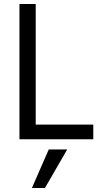

<svg xmlns="http://www.w3.org/2000/svg" viewBox="-20 -694 517 957"><path d="M204 243H139L223 51H315ZM445 0H77V-674H158V-73H445Z"/></svg>

Font: Hind Madurai
Style: Regular
Weight: 400
Designer: Jyotish Sonowal
Foundry: Indian Type Foundry
Version: Version 1.001;PS 1.0;hotconv 1.0.86;makeotf.lib2.5.63406; tt